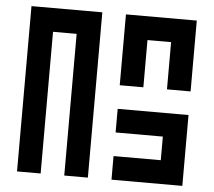

<svg xmlns="http://www.w3.org/2000/svg" viewBox="-51 -755 901 810"><g transform="rotate(5 400.0 -350.0)"><path d="M50 -700V0H150V-600H250V0H350V-700ZM750 -700H450V-400H550V-600H650V-400H750ZM450 -200H650V-100H450V0H750V-300H450Z"/></g></svg>

Font: Mourier
Style: Regular
Weight: 400
Designer: Eric Mourier
Foundry: Velvetyne Type Foundry
Version: Version 2.000;hotconv 1.0.109;makeotfexe 2.5.65596